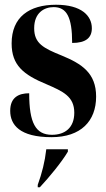

<svg xmlns="http://www.w3.org/2000/svg" viewBox="-20 -568 447 809"><path d="M197 10C321 10 385 -58 385 -161C385 -260 325 -299 240 -334C163 -365 124 -385 124 -449C124 -515 167 -538 206 -538C261 -538 284 -496 284 -387C342 -387 367 -409 367 -449C367 -501 324 -548 216 -548C103 -548 29 -496 29 -385C29 -293 79 -253 176 -213C245 -183 293 -162 293 -93C293 -30 254 0 199 0C130 0 103 -50 103 -175C59 -175 23 -158 23 -101C23 -42 63 10 197 10ZM139 211V221H148C188 178 240 115 266 71V61H175C169 114 157 161 139 211Z"/></svg>

Font: Noto Serif Display ExtraCondensed ExtraBold
Style: Regular
Weight: 800
Width: 2
Designer: Monotype Design Team
Foundry: Monotype Imaging Inc.
Version: Version 2.009